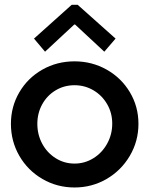

<svg xmlns="http://www.w3.org/2000/svg" viewBox="-20 -789 635 816"><path d="M26.4 -262.7Q26.4 -335.9 62.3 -397Q98.1 -458 160.2 -493.2Q222.2 -528.3 296.9 -528.3Q370.6 -528.3 433.1 -493.2Q495.6 -458 532 -397Q568.4 -335.9 568.4 -262.7Q568.4 -189 531.7 -126.7Q495.1 -64.5 432.9 -28.3Q370.6 7.8 296.9 7.8Q222.7 7.8 160.4 -28.3Q98.1 -64.5 62.3 -126.5Q26.4 -188.5 26.4 -262.7ZM457 -263.7Q457 -309.1 435.3 -346.4Q413.6 -383.8 377 -405.3Q340.3 -426.8 296.9 -426.8Q252.4 -426.8 216.3 -405Q180.2 -383.3 159.4 -345.7Q138.7 -308.1 138.7 -262.7Q138.7 -216.8 159.4 -178.2Q180.2 -139.6 216.6 -116.7Q252.9 -93.8 296.9 -93.8Q340.3 -93.8 377.2 -116.7Q414.1 -139.6 435.5 -178.7Q457 -217.8 457 -263.7ZM124.5 -625 284.7 -768.6H310.1L471.2 -625L423.3 -569.3L299.3 -684.6H295.4L171.4 -569.3Z"/></svg>

Font: Reddit Sans Chocolate SemiBold
Style: Regular
Weight: 600
Designer: Stephen Hutchings
Foundry: Reddit
Version: Version 1.011